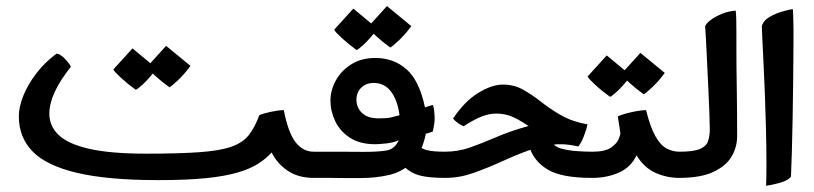

<svg xmlns="http://www.w3.org/2000/svg" viewBox="-20 -576 2658 627"><path d="M497.1 12.2Q332 12.2 231.7 -11.5Q131.3 -35.2 86.4 -81.5Q41.5 -127.9 41.5 -195.8Q41.5 -227.1 56.4 -263.9Q71.3 -300.8 98.9 -336.7Q126.5 -372.6 164.6 -400.9Q175.8 -400.4 191.2 -384.8Q206.5 -369.1 211.4 -357.9Q141.1 -270 141.1 -204.6Q141.1 -164.6 171.4 -135.3Q201.7 -106 271 -90.1Q340.3 -74.2 457.5 -74.2Q564 -74.2 630.1 -78.9Q696.3 -83.5 734.1 -96.4Q772 -109.4 792 -134.3Q812 -159.2 826.7 -199.7Q838.9 -205.6 863.8 -210.7Q888.7 -215.8 906.7 -216.8Q920.9 -143.1 945.1 -111.8Q969.2 -80.6 1004.4 -80.6H1014.2V4.9H1004.4Q954.1 4.9 919.4 -18.6Q884.8 -42 867.2 -78.1Q848.6 -57.6 822.5 -41Q796.4 -24.4 755.6 -12.5Q714.8 -0.5 652.1 5.9Q589.4 12.2 497.1 12.2ZM533.2 -291Q507.3 -309.6 485.1 -330.1Q462.9 -350.6 460 -357.4L522.5 -426.3L602.1 -360.8Q582 -333.5 560.3 -313.2Q538.6 -293 533.2 -291ZM423.3 -282.7Q397.5 -301.3 375.5 -321.5Q353.5 -341.8 350.1 -349.1L412.6 -418L492.2 -352.1Q464.8 -317.4 446.8 -300.8Q428.7 -284.2 423.3 -282.7Z M1159.2 5.4Q1118.7 5.4 1100.1 5.4Q1081.5 5.4 1074.5 5.1Q1067.4 4.9 1062.5 4.9Q1057.6 4.9 1045.7 4.9Q1033.7 4.9 1004.4 4.9H994.6V-80.6H1004.4Q1058.6 -80.6 1086.9 -80.6Q1115.2 -80.6 1132.1 -80.3Q1148.9 -80.1 1168.9 -80.1Q1216.8 -80.1 1242.9 -84.7Q1269 -89.4 1282.2 -118.2Q1266.6 -110.4 1242.2 -107.7Q1217.8 -105 1206.1 -105Q1154.8 -105 1122.3 -126.5Q1089.8 -147.9 1074.5 -180.7Q1059.1 -213.4 1059.1 -247.6Q1059.1 -280.8 1076.4 -312.7Q1093.8 -344.7 1126.7 -365.7Q1159.7 -386.7 1206.1 -386.7Q1265.6 -386.7 1307.6 -349.6Q1349.6 -312.5 1367.7 -225.6L1393.6 -233.4Q1396.5 -226.6 1397.9 -213.6Q1399.4 -200.7 1399.4 -189.5Q1399.4 -171.4 1393.1 -146L1370.6 -139.2Q1357.9 -76.7 1325.9 -45.7Q1293.9 -14.6 1250.5 -4.6Q1207 5.4 1159.2 5.4ZM1432.6 4.9Q1380.4 4.9 1350.8 -2.9Q1321.3 -10.7 1300.8 -31.2L1342.3 -105Q1353.5 -91.3 1373.3 -85.9Q1393.1 -80.6 1432.6 -80.6H1442.4V4.9ZM1216.3 -189.5Q1243.7 -189.5 1254.2 -191.9Q1264.6 -194.3 1284.7 -199.7Q1277.8 -250.5 1256.3 -277.8Q1234.9 -305.2 1200.2 -305.2Q1176.3 -305.2 1160.2 -290Q1144 -274.9 1144 -250Q1144 -224.6 1162.4 -207Q1180.7 -189.5 1216.3 -189.5ZM1254.4 -420.9Q1228.5 -439.5 1206.3 -460Q1184.1 -480.5 1181.2 -487.3L1243.7 -556.2L1323.2 -490.7Q1303.2 -463.4 1281.5 -443.1Q1259.8 -422.9 1254.4 -420.9ZM1144.5 -412.6Q1118.7 -431.2 1096.7 -451.4Q1074.7 -471.7 1071.3 -479L1133.8 -547.9L1213.4 -481.9Q1186 -447.3 1168 -430.7Q1149.9 -414.1 1144.5 -412.6Z M1422.9 4.9V-80.6H1432.6Q1476.1 -80.6 1515.4 -94.5Q1554.7 -108.4 1599.9 -127.9Q1645 -147.5 1706.1 -164.6Q1666 -190.9 1644.8 -198Q1623.5 -205.1 1600.1 -205.1Q1575.2 -205.1 1548.8 -193.8Q1522.5 -182.6 1494.1 -163.6Q1485.8 -167 1475.6 -174.1Q1465.3 -181.2 1459.5 -189Q1497.6 -245.6 1542 -272.7Q1586.4 -299.8 1622.1 -299.8Q1658.7 -299.8 1688.2 -283.2Q1717.8 -266.6 1747.1 -243.4Q1776.4 -220.2 1812.5 -199.5Q1848.6 -178.7 1898.4 -169.9Q1895.5 -154.3 1886.7 -131.3Q1877.9 -108.4 1868.2 -97.7Q1836.9 -105 1809.6 -105Q1763.7 -105 1716.3 -88.4Q1668.9 -71.8 1621.6 -50Q1574.2 -28.3 1527.6 -11.7Q1481 4.9 1436 4.9Q1429.7 4.9 1428.5 4.9Q1427.2 4.9 1422.9 4.9ZM1911.6 4.9Q1811.5 4.9 1765.9 -23.9Q1720.2 -52.7 1707 -102.1L1786.1 -110.4Q1790 -97.2 1812.7 -90.8Q1835.4 -84.5 1863.8 -82.5Q1892.1 -80.6 1911.6 -80.6H1925.3V4.9Z M1905.8 4.9V-80.6H1915.5Q1956.1 -80.6 1975.3 -94Q1994.6 -107.4 2000.2 -121.8Q2005.9 -136.2 2005.9 -139.2Q2005.9 -143.1 2003.9 -155.8Q2002 -168.5 1999.8 -180.9Q1997.6 -193.4 1997.6 -195.8Q2011.2 -202.6 2039.8 -209.2Q2068.4 -215.8 2089.8 -216.3Q2103.5 -161.1 2120.1 -131.6Q2136.7 -102.1 2156.5 -91.3Q2176.3 -80.6 2198.7 -80.6H2208.5V4.9H2198.7Q2157.2 4.9 2120.6 -11.5Q2084 -27.8 2058.6 -68.8Q2040.5 -29.8 2001.2 -12.5Q1961.9 4.9 1915.5 4.9ZM2082 -268.1Q2056.2 -286.6 2033.9 -307.1Q2011.7 -327.6 2008.8 -334.5L2071.3 -403.3L2150.9 -337.9Q2130.9 -310.5 2109.1 -290.3Q2087.4 -270 2082 -268.1ZM1972.2 -259.8Q1946.3 -278.3 1924.3 -298.6Q1902.3 -318.8 1898.9 -326.2L1961.4 -395L2041 -329.1Q2013.7 -294.4 1995.6 -277.8Q1977.5 -261.2 1972.2 -259.8Z M2189 4.9V-80.6H2198.7Q2245.1 -80.6 2265.9 -89.6Q2286.6 -98.6 2292.2 -115.2Q2297.9 -131.8 2297.9 -153.8Q2297.9 -170.4 2296.6 -206.1Q2295.4 -241.7 2293.2 -285.9Q2291 -330.1 2289.1 -372.8Q2287.1 -415.5 2285.4 -447.8Q2283.7 -480 2282.7 -490.7Q2291 -507.8 2321.3 -523.4Q2351.6 -539.1 2382.3 -541.5Q2383.8 -535.6 2384.3 -513.9Q2384.8 -492.2 2384.8 -465.8Q2384.8 -439.5 2384.8 -419.4Q2384.8 -358.9 2386 -289.6Q2387.2 -220.2 2387.2 -131.3Q2387.2 -95.2 2368.7 -64.2Q2350.1 -33.2 2308.6 -14.2Q2267.1 4.9 2198.7 4.9Z M2481.9 30.8Q2482.4 15.1 2482.7 -4.2Q2482.9 -23.4 2482.9 -44.9Q2482.9 -94.7 2481.4 -153.1Q2480 -211.4 2477.8 -269Q2475.6 -326.7 2473.1 -375.2Q2470.7 -423.8 2469.2 -455.1Q2467.8 -486.3 2467.8 -490.7Q2473.6 -509.8 2493.9 -521.2Q2514.2 -532.7 2536.1 -538.8Q2558.1 -544.9 2568.8 -546.4Q2569.8 -540.5 2570.3 -524.9Q2570.8 -509.3 2571 -494.4Q2571.3 -479.5 2571.3 -476.6Q2571.3 -452.1 2571 -406.5Q2570.8 -360.8 2570.1 -303.7Q2569.3 -246.6 2568.4 -188.2Q2567.4 -129.9 2565.9 -80.1Q2564.5 -30.3 2563 1Q2553.2 13.7 2526.6 21Q2500 28.3 2481.9 30.8Z"/></svg>

Font: Harmattan
Style: Bold
Weight: 700
Designer: George W. Nuss III and SIL International
Foundry: SIL International
Version: Version 4.000